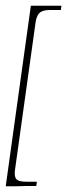

<svg xmlns="http://www.w3.org/2000/svg" viewBox="-23 -554 282 672"><path d="M30 37Q26 62 33.5 72Q41 82 68 82H106L104 97Q96 97 87 97Q78 97 69 97Q60 97 50.5 97.5Q41 98 32 98Q23 98 14 98Q5 98 -3 98L85 -534H192L190 -519H152Q125 -519 114.5 -508Q104 -497 101 -472Z"/></svg>

Font: Genos Thin
Style: Italic
Weight: 100
Italic angle: -8°
Designer: Robert E. Leuschke
Foundry: Robert E. Leuschke
Version: Version 1.010